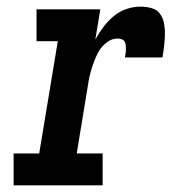

<svg xmlns="http://www.w3.org/2000/svg" viewBox="-20 -558 540 578"><path d="M21 0V-96H98L154 -434H90V-530H282L267 -439Q278 -459 291.5 -477Q305 -495 322.5 -509.5Q340 -524 361 -531Q382 -538 403 -538Q420 -538 436.5 -533.5Q453 -529 462 -516Q471 -503 474 -486.5Q477 -470 476.5 -453Q476 -436 474 -419Q472 -402 469 -385H356Q357 -391 358 -397Q359 -403 359 -409.5Q359 -416 358.5 -422Q358 -428 355 -433Q352 -438 346 -440Q340 -442 334 -442Q319 -442 306 -433.5Q293 -425 284 -413Q275 -401 269 -387Q263 -373 258.5 -359.5Q254 -346 250.5 -332Q247 -318 245 -303L211 -96H289V0Z"/></svg>

Font: Iosevka Curly Slab Oblique
Style: Bold
Weight: 700
Italic angle: -9°
Monospace: yes
Designer: Belleve Invis
Foundry: Belleve Invis
Version: Version 11.1.0; ttfautohint (v1.8.3)